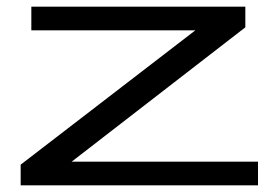

<svg xmlns="http://www.w3.org/2000/svg" viewBox="-20 -556 832 576"><path d="M42 0V-62L566 -465H74V-536H716V-474L195 -71H754V0Z"/></svg>

Font: Georama ExtraExtended
Style: Regular
Weight: 400
Width: 8
Designer: Jean-Baptiste Levee
Foundry: Production Type
Version: Version 1.000